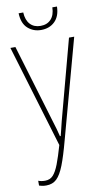

<svg xmlns="http://www.w3.org/2000/svg" viewBox="-98 -926 528 981"><g transform="rotate(-10 166.0 -435.5)"><path d="M60 10Q47 10 38 8Q29 6 23 4V-21Q38 -15 58 -15Q84 -15 100 -32.5Q116 -50 130 -86.5Q144 -123 161 -182L1 -714H27L151 -301Q157 -282 162 -264.5Q167 -247 172 -226H176Q181 -246 185.5 -264Q190 -282 194 -299L305 -714H332L192 -201Q171 -122 153 -76Q135 -30 114 -10Q93 10 60 10ZM172 -777Q132 -777 103.5 -802.5Q75 -828 73 -881H97Q99 -841 119 -819.5Q139 -798 173 -798Q207 -798 227 -819.5Q247 -841 248 -881H272Q271 -831 243.5 -804Q216 -777 172 -777Z"/></g></svg>

Font: Noto Sans ExtraCondensed Thin
Style: Regular
Weight: 100
Width: 2
Designer: Monotype Design Team
Foundry: Monotype Imaging Inc.
Version: Version 2.013; ttfautohint (v1.8.4.7-5d5b)